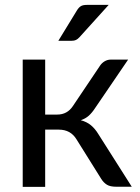

<svg xmlns="http://www.w3.org/2000/svg" viewBox="-20 -744 557 765"><path d="M378 -481.5Q385 -492.5 396.5 -499.5Q408 -506.5 421 -506.5H490.5L359 -313.5Q347 -295 334 -283.2Q321 -271.5 302 -265Q326 -258.5 342.5 -244.8Q359 -231 372 -209.5L505 0H443Q419 0 406 -8Q393 -16 383.5 -31L285 -188.5Q261.5 -227.5 214.5 -227.5H160V0.5H70.5V-506.5H160V-287.5H208Q248 -287.5 270.5 -321.5ZM413 -724.5 296.5 -595.5Q289.5 -588 282.8 -584.8Q276 -581.5 265.5 -581.5H212.5L286.5 -702.5Q293.5 -714 301.8 -719.2Q310 -724.5 326 -724.5Z"/></svg>

Font: Lato
Style: Regular
Weight: 400
Designer: Lukasz Dziedzic with Adam Twardoch and Botio Nikoltchev
Foundry: tyPoland Lukasz Dziedzic
Version: Version 2.010; 2014-09-01; http://www.latofonts.com/; ttfaut